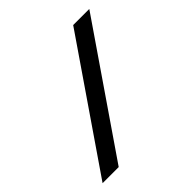

<svg xmlns="http://www.w3.org/2000/svg" viewBox="-182 -869 1028 1028"><g transform="rotate(-45 332.0 -355.0)"><path d="M636.2 -710 148.9 0H26.9L514.2 -710Z"/></g></svg>

Font: Rawline SemiBold
Style: Regular
Weight: 600
Designer: Matt McInerney, Pablo Impallari, Rodrigo Fuenzalida
Foundry: Matt McInerney, Pablo Impallari, Rodrigo Fuenzalida
Version: Version 4.020;PS 004.020;hotconv 1.0.88;makeotf.lib2.5.64775